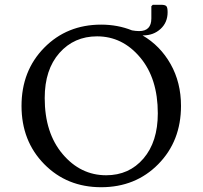

<svg xmlns="http://www.w3.org/2000/svg" viewBox="-20 -773 847 803"><path d="M403 10Q260 10 165 -86.5Q70 -183 70 -330Q70 -477 165 -573.5Q260 -670 403 -670Q472 -670 532 -646Q548 -643 562 -643Q613 -643 613 -696V-747L619 -753H654Q670 -753 675.5 -747.5Q681 -742 681 -722Q681 -679 651.5 -652Q622 -625 579 -625H576Q650 -582 693.5 -505Q737 -428 737 -330Q737 -183 642 -86.5Q547 10 403 10ZM424 -40Q520 -40 580 -110Q640 -180 640 -299Q640 -445 566 -533Q492 -621 386 -621Q290 -621 228.5 -551.5Q167 -482 167 -363Q167 -217 242 -128.5Q317 -40 424 -40Z"/></svg>

Font: Spectral
Style: Regular
Weight: 400
Designer: Jean-Baptiste Levee
Foundry: Production Type
Version: Version 1.002